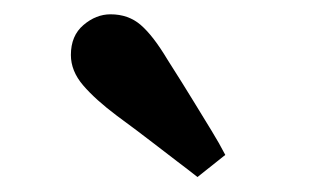

<svg xmlns="http://www.w3.org/2000/svg" viewBox="-20 -796 440 263"><path d="M288.6 -583.8 250.5 -553.5Q237.6 -563.7 223.1 -574.6Q208.6 -585.5 189.1 -600.7Q169.6 -615.8 140.2 -637.4Q110.7 -659.5 93.9 -679.1Q77.1 -698.7 77.1 -720.7Q77.1 -747.1 94.3 -761.7Q111.5 -776.4 131.4 -776.4Q156 -776.4 172.9 -761.7Q189.8 -747.1 209.5 -714.2Q231.1 -680.3 245.4 -656.8Q259.7 -633.3 270 -616.6Q280.2 -600 288.6 -583.8Z"/></svg>

Font: Source Serif 4 Variable
Style: Regular
Weight: 400
Designer: Frank Grießhammer
Foundry: Adobe
Version: Version 4.005;hotconv 1.1.0;makeotfexe 2.6.0